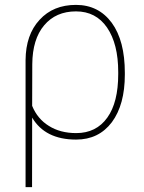

<svg xmlns="http://www.w3.org/2000/svg" viewBox="-20 -558 587 781"><path d="M289.1 -538.1C227.5 -538.1 178.2 -518.1 141.1 -477.5C103.5 -437 84.5 -382.3 84 -313.5C84 -313.5 84 203.1 84 203.1C84 203.1 110.4 203.1 110.4 203.1C110.4 203.1 110.8 -79.6 110.8 -79.6C110.8 -79.6 110.8 -79.6 110.8 -79.6C146 -20 205.6 9.8 289.6 9.8C289.6 9.8 289.6 9.8 289.6 9.8C351.1 9.8 399.4 -13.7 435.1 -61C470.2 -108.4 487.8 -172.9 487.8 -254.4C487.8 -254.4 487.8 -261.7 487.8 -261.7C487.8 -261.7 487.8 -261.7 487.8 -261.7C487.8 -348.6 470.2 -416.5 434.6 -465.3C398.9 -513.7 350.1 -538.1 289.1 -538.1C289.1 -538.1 289.1 -538.1 289.1 -538.1ZM111.3 -296.9C111.3 -296.9 111.3 -296.9 111.3 -296.9C111.8 -364.7 127.9 -417.5 159.7 -455.1C191.4 -492.7 234.4 -511.7 289.1 -511.7C289.1 -511.7 289.1 -511.7 289.1 -511.7C343.3 -511.7 385.3 -489.7 415.5 -445.8C445.8 -401.4 460.9 -341.3 460.9 -264.6C460.9 -264.6 460.9 -256.8 460.9 -256.8C460.9 -256.8 460.9 -256.8 460.9 -256.8C460.9 -180.2 446.3 -121.1 416.5 -79.6C386.7 -37.6 344.2 -16.6 290 -16.6C290 -16.6 290 -16.6 290 -16.6C246.6 -16.6 209.5 -26.4 178.7 -45.9C147.9 -64.9 125 -92.3 110.8 -127.4C110.8 -127.4 111.3 -296.9 111.3 -296.9Z"/></svg>

Font: WOX
Style: Regular
Weight: 500
Designer: Google
Foundry: ""
Version: ""